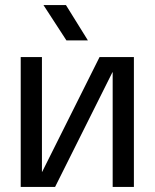

<svg xmlns="http://www.w3.org/2000/svg" viewBox="-20 -740 612 760"><path d="M62 0V-514H146V-60H147L374 -514H510V0H426V-454H425L198 0ZM241 -720 328 -580H243L152 -720Z"/></svg>

Font: TikTok Sans 24pt
Style: Regular
Weight: 400
Version: Version 4.000